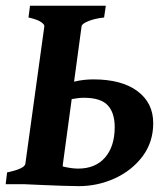

<svg xmlns="http://www.w3.org/2000/svg" viewBox="-22 -635 578 662"><path d="M257.8 0H-2.4L2.4 -40.5Q63 -53.2 65.4 -70.3L130.9 -544.4Q131.8 -550.3 119.4 -559.1Q106.9 -567.9 76.2 -574.7L81.5 -615.2H342.8L336.9 -574.7Q305.7 -571.3 283 -562.3Q260.3 -553.2 259.3 -544.4L194.3 -65.4Q193.8 -61 196.5 -56.6Q199.2 -52.2 213.9 -47.4Q228.5 -42.5 262.7 -35.6ZM249.5 6.8Q227.5 6.8 194.1 5.6Q160.6 4.4 124.5 2.9Q88.4 1.5 59.1 0L165 -72.3Q177.7 -64.5 202.9 -59.1Q228 -53.7 247.6 -53.7Q307.1 -53.7 340.3 -92Q373.5 -130.4 373.5 -196.8Q373.5 -246.1 349.4 -272Q325.2 -297.9 267.1 -297.9Q249 -297.9 224.6 -293.2Q200.2 -288.6 178.7 -281.7L180.7 -339.4Q205.1 -346.7 235.8 -354Q266.6 -361.3 299.8 -361.3Q397.5 -361.3 451.9 -320.8Q506.3 -280.3 506.3 -210.4Q506.3 -145 469.5 -95.9Q432.6 -46.9 373.8 -20Q314.9 6.8 249.5 6.8Z"/></svg>

Font: Gentium Book Plus
Style: Bold Italic
Weight: 700
Italic angle: -8°
Designer: Victor Gaultney, Annie Olsen, Iska Routamaa, Becca Hirsbrunner
Foundry: SIL International
Version: Version 6.101